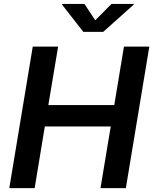

<svg xmlns="http://www.w3.org/2000/svg" viewBox="-20 -967 788 987"><path d="M27.8 0 148.4 -727.5H278.8L228.5 -426.8H567.4L617.2 -727.5H747.6L627 0H496.6L549.3 -316.9H210.4L158.2 0ZM414.1 -946.8 469.7 -862.8 553.2 -946.8H667.5L667 -942.9L510.7 -803.2H408.2L299.3 -942.9L300.3 -946.8Z"/></svg>

Font: Inter SemiBold
Style: Italic
Weight: 600
Italic angle: -9.3988°
Designer: Rasmus Andersson
Foundry: rsms
Version: Version 4.001;git-66647c0bb